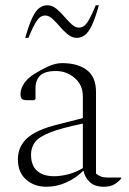

<svg xmlns="http://www.w3.org/2000/svg" viewBox="-20 -700 492 730"><path d="M156 10Q110 10 79 -17.5Q48 -45 48 -94Q48 -142 82.5 -174Q117 -206 197 -226L295 -251V-334Q295 -377 264 -403.5Q233 -430 193 -430Q150 -430 132.5 -412.5Q115 -395 115 -365V-324L110 -319H84Q68 -319 63 -324Q58 -329 58 -343Q58 -362 71 -382Q84 -402 109 -418Q136 -435 163.5 -447.5Q191 -460 216 -460Q276 -460 310.5 -433.5Q345 -407 345 -351V-40Q353 -33 363.5 -29Q374 -25 388 -25H440L441 -24V-22Q434 -12 418 -1Q402 10 375 10Q340 10 321 -8Q302 -26 298 -50H296Q270 -24 233.5 -7Q197 10 156 10ZM98 -112Q98 -71 121 -50.5Q144 -30 186 -30Q211 -30 240 -37.5Q269 -45 295 -61V-230Q212 -213 169.5 -196Q127 -179 112.5 -159Q98 -139 98 -112ZM76 -556Q90 -606 103 -633Q116 -660 130 -670Q144 -680 160 -680Q178 -680 194 -667Q210 -654 224 -637.5Q238 -621 252 -608Q266 -595 280 -595Q299 -595 312.5 -615.5Q326 -636 344 -680H356Q342 -630 329 -603Q316 -576 302 -566Q288 -556 272 -556Q254 -556 238 -569Q222 -582 208 -598.5Q194 -615 180 -628Q166 -641 152 -641Q133 -641 119.5 -620.5Q106 -600 88 -556Z"/></svg>

Font: Spectral ExtraLight
Style: Regular
Weight: 275
Designer: Jean-Baptiste Levee
Foundry: Production Type
Version: Version 2.001